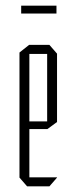

<svg xmlns="http://www.w3.org/2000/svg" viewBox="-20 -660 271 680"><path d="M76 0 49 -31V-474L83 -501H155L182 -470V-228L148 -203H84V-32H182V-31L155 0ZM84 -469V-230H147V-469ZM55 -612V-640H180V-612Z"/></svg>

Font: Foldit Thin ExtraLight
Style: Regular
Weight: 250
Version: Version 1.003